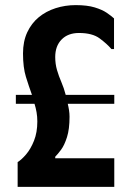

<svg xmlns="http://www.w3.org/2000/svg" viewBox="-20 -731 495 751"><path d="M42 -360V-325H115Q120 -309 123 -292Q126 -275 126 -256Q126 -213 113 -180.5Q100 -148 82 -127Q64 -106 49 -97V0H427V-112H196V-118Q206 -128 219 -145.5Q232 -163 242 -194.5Q252 -226 252 -274Q252 -287 250 -300Q248 -313 245 -325H427V-360H237Q230 -387 220 -410Q210 -433 203 -457Q196 -481 196 -508Q196 -551 221 -576.5Q246 -602 289 -602Q341 -602 369.5 -581Q398 -560 416 -539H426V-659Q415 -669 397.5 -681Q380 -693 350.5 -702Q321 -711 276 -711Q235 -711 197.5 -699Q160 -687 131.5 -663.5Q103 -640 86.5 -604.5Q70 -569 70 -522Q70 -467 81.5 -430Q93 -393 105 -360Z"/></svg>

Font: Phudu Medium
Style: Regular
Weight: 500
Version: Version 1.005;gftools[0.9.23]